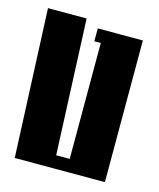

<svg xmlns="http://www.w3.org/2000/svg" viewBox="-79 -518 477 576"><g transform="rotate(15 160.0 -230.0)"><path d="M0 -460H120L138 -40H180V-400H160V-440H300V0H20Z"/></g></svg>

Font: SOV_poster
Style: Bold
Weight: 700
Version: Version 1.00